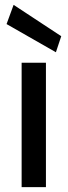

<svg xmlns="http://www.w3.org/2000/svg" viewBox="-20 -770 278 790"><path d="M69 0V-512H169V0ZM210 -555 7 -671 36 -750 232 -621Z"/></svg>

Font: DM Sans 12pt Medium
Style: Regular
Weight: 500
Version: Version 4.004;gftools[0.9.30]